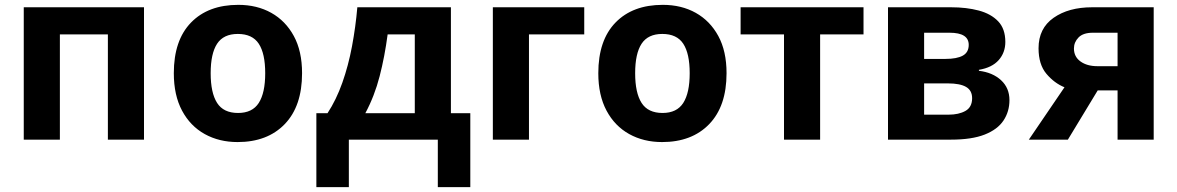

<svg xmlns="http://www.w3.org/2000/svg" viewBox="-20 -576 4857 792"><path d="M574 -546V0H425V-434H227V0H78V-546Z M1226 -274Q1226 -138 1154.5 -64Q1083 10 960 10Q884 10 824.5 -23Q765 -56 731 -119.5Q697 -183 697 -274Q697 -410 768 -483Q839 -556 963 -556Q1040 -556 1099 -523Q1158 -490 1192 -427.5Q1226 -365 1226 -274ZM849 -274Q849 -193 875.5 -151.5Q902 -110 962 -110Q1021 -110 1047.5 -151.5Q1074 -193 1074 -274Q1074 -355 1047.5 -395.5Q1021 -436 961 -436Q902 -436 875.5 -395.5Q849 -355 849 -274Z M1840 -546V-109H1920V196H1786V0H1419V196H1285V-109H1331Q1367 -164 1392 -234.5Q1417 -305 1432 -385Q1447 -465 1454 -546ZM1691 -434H1579Q1567 -343 1546 -261.5Q1525 -180 1487 -109H1691Z M2390 -546V-434H2162V0H2013V-546Z M2977 -274Q2977 -138 2905.5 -64Q2834 10 2711 10Q2635 10 2575.5 -23Q2516 -56 2482 -119.5Q2448 -183 2448 -274Q2448 -410 2519 -483Q2590 -556 2714 -556Q2791 -556 2850 -523Q2909 -490 2943 -427.5Q2977 -365 2977 -274ZM2600 -274Q2600 -193 2626.5 -151.5Q2653 -110 2713 -110Q2772 -110 2798.5 -151.5Q2825 -193 2825 -274Q2825 -355 2798.5 -395.5Q2772 -436 2712 -436Q2653 -436 2626.5 -395.5Q2600 -355 2600 -274Z M3542 -434H3363V0H3214V-434H3035V-546H3542Z M4127 -403Q4127 -359 4099.5 -328Q4072 -297 4018 -288V-284Q4075 -277 4109.5 -245Q4144 -213 4144 -163Q4144 -116 4119.5 -79Q4095 -42 4042 -21Q3989 0 3903 0H3643V-546H3903Q3967 -546 4017.5 -532.5Q4068 -519 4097.5 -488Q4127 -457 4127 -403ZM3976 -391Q3976 -441 3897 -441H3792V-333H3880Q3927 -333 3951.5 -346.5Q3976 -360 3976 -391ZM3990 -171Q3990 -203 3965 -217.5Q3940 -232 3890 -232H3792V-103H3893Q3935 -103 3962.5 -118.5Q3990 -134 3990 -171Z M4385 0H4224L4371 -216Q4329 -233 4296.5 -271.5Q4264 -310 4264 -377Q4264 -459 4326 -502.5Q4388 -546 4485 -546H4739V0H4590V-203H4508ZM4410 -376Q4410 -342 4437 -322.5Q4464 -303 4507 -303H4590V-441H4488Q4448 -441 4429 -421.5Q4410 -402 4410 -376Z"/></svg>

Font: Noto IKEA Latin
Style: Bold
Weight: 700
Designer: Monotype Design Team
Foundry: Monotype Imaging Inc.
Version: Version 1.0